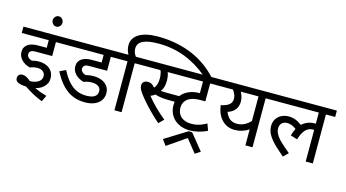

<svg xmlns="http://www.w3.org/2000/svg" viewBox="-115 -1357 3755 2086"><g transform="rotate(15 1762.5 -314.0)"><path d="M180.7 -210.9Q119.1 -228 84.5 -265.9Q49.8 -303.7 49.8 -352.1Q49.8 -381.3 60.5 -401.9Q71.3 -422.4 91.8 -436.8Q112.3 -451.2 139.9 -458.3Q167.5 -465.3 210 -465.3H303.7V-550.8H0V-622.1H488.3V-550.8H384.3V-394H207.5Q186.5 -394 172.9 -392.3Q159.2 -390.6 151.4 -386.7Q143.6 -382.8 138.2 -377.2Q132.8 -371.6 129.9 -363.8Q127 -356 127 -346.7Q127 -326.2 142.6 -310.5Q158.2 -294.9 184.1 -288.1Q220.7 -299.8 258.8 -299.8Q308.6 -299.8 347.4 -282.7Q386.2 -265.6 408.2 -232.7Q430.2 -199.7 430.2 -154.3Q430.2 -123 418.7 -99.1Q407.2 -75.2 388.4 -57.4Q369.6 -39.6 345.7 -27.8Q321.8 -16.1 296.9 -9.8Q361.8 20.5 434.6 40L401.9 109.9Q292 65.9 196.3 -0.5Q132.3 -2.9 103 -18.1Q73.7 -33.2 73.7 -63Q73.7 -86.4 87.9 -100.6Q102.1 -114.7 127.4 -114.7Q147.9 -114.7 168.9 -104.5Q189.9 -94.2 220.7 -68.4Q256.8 -68.4 287.1 -79.3Q317.4 -90.3 334.2 -110.4Q351.1 -130.4 351.1 -156.7Q351.1 -189.5 327.1 -209Q303.2 -228.5 262.7 -228.5Q245.1 -228.5 222.9 -223.9Q200.7 -219.2 180.7 -210.9Z M343.8 -830.1Q358.4 -830.1 370.8 -822.5Q383.3 -814.9 391.1 -801.3Q398.9 -787.6 398.9 -772Q398.9 -755.9 390.9 -742.2Q382.8 -728.5 370.4 -721.2Q357.9 -713.9 343.8 -713.9Q329.1 -713.9 316.7 -721.4Q304.2 -729 296.4 -742.4Q288.6 -755.9 288.6 -772Q288.6 -787.6 296.1 -801.3Q303.7 -814.9 316.4 -822.5Q329.1 -830.1 343.8 -830.1ZM303.7 -622.1Z M786.1 -210.9Q724.6 -228 689.9 -265.9Q655.3 -303.7 655.3 -352.1Q655.3 -381.3 666 -401.9Q676.8 -422.4 697.3 -436.8Q717.8 -451.2 745.4 -458.3Q772.9 -465.3 815.4 -465.3H921.4V-550.8H473.6V-622.1H1115.7V-550.8H1002V-394H813Q781.7 -394 766.4 -390.1Q751 -386.2 741.7 -375Q732.4 -363.8 732.4 -346.7Q732.4 -326.2 748 -310.5Q763.7 -294.9 789.6 -288.1Q825.7 -299.8 876 -299.8Q928.2 -299.8 969.5 -283Q1010.7 -266.1 1034.2 -232.9Q1057.6 -199.7 1057.6 -154.3Q1057.6 -109.9 1033.9 -74.7Q1010.3 -39.6 964.4 -19.8Q918.5 0 854.5 0Q781.7 0 720.5 -24.7Q659.2 -49.3 604.2 -105.5Q549.3 -161.6 501.5 -254.4L570.3 -286.6Q609.9 -209 653.6 -161.9Q697.3 -114.7 745.4 -94.2Q793.5 -73.7 851.6 -73.7Q914.1 -73.7 945.3 -94.7Q976.6 -115.7 976.6 -157.2Q976.6 -190.4 949.7 -209.5Q922.9 -228.5 877 -228.5Q853 -228.5 829.6 -224.1Q806.2 -219.7 786.1 -210.9ZM921.4 -622.1ZM855.5 0Z M2025.4 -614.7Q1904.3 -717.3 1764.9 -770.8Q1625.5 -824.2 1467.3 -824.2Q1351.1 -824.2 1292.7 -796.1Q1234.4 -768.1 1234.4 -707.5Q1234.4 -681.6 1243.2 -660.2Q1252 -638.7 1264.2 -622.1H1374.5V-550.8H1270.5V0H1189.9V-550.8H1101.1V-622.1H1181.2Q1168.9 -644.5 1161.6 -668.5Q1154.3 -692.4 1154.3 -724.1Q1154.3 -765.1 1173.8 -797.1Q1193.4 -829.1 1230 -851.3Q1266.6 -873.5 1319.6 -885Q1372.6 -896.5 1439.9 -896.5Q1556.6 -896.5 1657 -875.5Q1757.3 -854.5 1841.8 -816.9Q1926.3 -779.3 1995.6 -727.8Q2064.9 -676.3 2120.1 -614.7Z M1740.7 -259.3Q1632.8 -259.3 1577.1 -280.8Q1555.2 -264.6 1527.3 -252.9Q1568.4 -200.2 1623.5 -145.5Q1678.7 -90.8 1739.7 -41.5L1686 12.2Q1630.4 -36.1 1576.2 -91.1Q1522 -146 1480.5 -195.3Q1439 -244.6 1419.4 -276.9Q1407.7 -296.9 1403.6 -310.5Q1399.4 -324.2 1399.4 -339.8Q1399.4 -353 1406 -365Q1412.6 -377 1427 -384.8Q1441.4 -392.6 1463.4 -392.6Q1488.3 -392.6 1507.1 -381.1Q1525.9 -369.6 1541 -349.1Q1558.6 -364.7 1567.9 -392.6Q1577.1 -420.4 1577.1 -458Q1577.1 -487.8 1572.3 -512Q1567.4 -536.1 1560.5 -550.8H1359.9V-622.1H1763.2V-550.8H1641.1Q1657.7 -512.2 1657.7 -457.5Q1657.7 -378.9 1622.6 -334Q1649.9 -330.6 1707.5 -330.6H1841.8V-259.3Z M2119.1 -349.1H2064.5Q2000 -349.1 1959.2 -333Q1918.5 -316.9 1896.7 -286.6Q1875 -256.3 1875 -214.8Q1875 -178.2 1887.7 -151.6Q1900.4 -125 1921.9 -107.9Q1943.4 -90.8 1971.7 -82.5Q2000 -74.2 2031.2 -74.2Q2061.5 -74.2 2087.6 -78.9Q2113.8 -83.5 2137.9 -92.5Q2162.1 -101.6 2203.1 -122.6L2230.5 -47.9Q2182.1 -23.9 2131.8 -12Q2081.5 0 2034.7 0Q1966.8 0 1911.1 -27.8Q1855.5 -55.7 1825.2 -106Q1794.9 -156.2 1794.9 -219.7Q1794.9 -279.8 1826.4 -325.4Q1857.9 -371.1 1913.6 -395.5Q1969.2 -419.9 2034.7 -419.9H2038.6V-550.8H1748.5V-622.1H2267.1V-550.8H2119.1ZM2038.6 -622.1ZM2038.6 0ZM2038.1 85 1826.7 230.5 1779.8 165 2027.3 11.7H2067.4L2213.4 191.9L2154.3 230.5ZM2088.9 267.6Z M2663.1 -179.7Q2628.9 -156.7 2588.6 -144.3Q2548.3 -131.8 2505.4 -131.8Q2418.9 -131.8 2362.1 -189.9Q2305.2 -248 2290.5 -352.5Q2355 -366.2 2383.5 -390.6Q2412.1 -415 2412.1 -457Q2412.1 -502.4 2375.5 -550.8H2252.4V-622.1H2847.2V-550.8H2743.2V0H2663.1ZM2381.3 -301.3Q2401.4 -251 2432.4 -226.8Q2463.4 -202.6 2511.2 -202.6Q2553.2 -202.6 2591.6 -220.5Q2629.9 -238.3 2663.1 -274.9V-550.8H2463.9Q2477.5 -525.4 2485.1 -498.3Q2492.7 -471.2 2492.7 -445.3Q2492.7 -392.6 2464.6 -355.7Q2436.5 -318.8 2381.3 -301.3ZM2290.5 -281.2Z M3332.5 -425.8H3336.9Q3339.4 -425.8 3341.3 -425.3V-550.8H2832.5V-622.1H3525.4V-550.8H3421.4V0H3341.3V-355Q3336.9 -356 3326.2 -356Q3278.3 -356 3244.1 -318.8Q3210 -281.7 3188.5 -208.5L3111.8 -232.4Q3124 -279.3 3143.1 -313Q3113.8 -335 3089.8 -343.8Q3065.9 -352.5 3041.5 -352.5Q3002.9 -352.5 2980.7 -330.6Q2958.5 -308.6 2958.5 -271.5Q2958.5 -257.8 2961.2 -244.6Q2963.9 -231.4 2970.2 -217.5Q2976.6 -203.6 2988 -186.8Q2999.5 -169.9 3018.8 -149.4Q3038.1 -128.9 3068.8 -101.8Q3099.6 -74.7 3141.1 -40L3087.4 12.2Q3031.7 -35.2 3001.2 -63.5Q2970.7 -91.8 2946.3 -120.1Q2921.9 -148.4 2907 -174.3Q2892.1 -200.2 2885 -224.9Q2877.9 -249.5 2877.9 -275.4Q2877.9 -320.8 2898.9 -354.7Q2919.9 -388.7 2957 -407.2Q2994.1 -425.8 3036.6 -425.8Q3077.6 -425.8 3114.5 -412.1Q3151.4 -398.4 3187 -370.1Q3245.6 -425.8 3332.5 -425.8Z"/></g></svg>

Font: Noto Sans Devanagari UI
Style: Regular
Weight: 400
Designer: Monotype Design Team
Foundry: Monotype Imaging Inc.
Version: Version 1.06